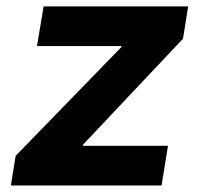

<svg xmlns="http://www.w3.org/2000/svg" viewBox="-20 -565 614 585"><path d="M13.1 0 27.7 -90.2 349.1 -420.8 350.5 -424.7H92.7L112.9 -545.5H553.3L537.6 -447.1L233.3 -124.6L231.9 -120.7H491.8L472.3 0Z"/></svg>

Font: Inter UI
Style: Bold Italic
Weight: 700
Italic angle: 9.39999°
Designer: Rasmus Andersson
Foundry: rsms
Version: 3.2;8d6f07862